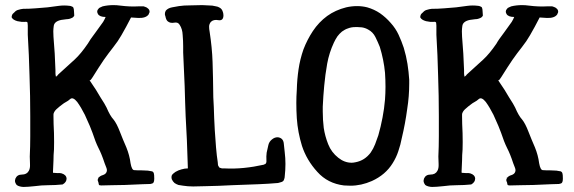

<svg xmlns="http://www.w3.org/2000/svg" viewBox="-20 -738 2271 759"><path d="M369.1 -35.2Q376 -43 386.7 -45.9Q398.4 -49.8 401.4 -58.6Q404.3 -65.4 400.4 -75.2Q396.5 -84 393.6 -92.8Q381.8 -128.9 369.1 -153.3Q357.4 -176.8 345.7 -212.9Q343.8 -218.8 335 -240.2Q326.2 -260.7 315.4 -284.2Q300.8 -313.5 285.2 -335Q268.6 -355.5 257.8 -346.7Q249 -338.9 241.2 -335Q233.4 -331.1 223.6 -323.2Q216.8 -318.4 207 -309.6Q197.3 -301.8 193.4 -293Q191.4 -289.1 191.4 -285.2Q191.4 -282.2 191.4 -278.3Q191.4 -251 193.4 -211.9Q194.3 -173.8 193.4 -146.5Q191.4 -125 191.4 -103.5Q190.4 -82 189.5 -60.5Q189.5 -58.6 189.5 -58.6Q189.5 -57.6 189.5 -56.6Q189.5 -55.7 190.4 -54.7Q191.4 -54.7 193.4 -54.7Q200.2 -53.7 208 -53.7Q216.8 -54.7 223.6 -52.7Q242.2 -46.9 243.2 -32.2Q243.2 -17.6 227.5 -8.8Q199.2 -5.9 170.9 -5.9Q143.6 -4.9 143.6 -4.9Q143.6 -4.9 116.2 -2Q88.9 1 73.2 1Q66.4 1 58.6 -1Q50.8 -2.9 45.9 -6.8Q42 -11.7 40 -17.6Q38.1 -24.4 41 -32.2Q47.9 -47.9 66.4 -47.9Q85.9 -47.9 93.8 -62.5Q99.6 -72.3 98.6 -89.8Q97.7 -108.4 97.7 -119.1Q99.6 -159.2 99.6 -199.2Q99.6 -239.3 99.6 -279.3Q99.6 -359.4 96.7 -439.5Q94.7 -520.5 89.8 -600.6Q89.8 -610.4 89.8 -619.1Q89.8 -627.9 89.8 -636.7Q89.8 -643.6 88.9 -648.4Q86.9 -653.3 77.1 -651.4Q67.4 -650.4 48.8 -654.3Q31.2 -659.2 26.4 -668.9Q25.4 -670.9 26.4 -672.9Q26.4 -675.8 27.3 -677.7Q29.3 -683.6 37.1 -689.5Q43.9 -697.3 52.7 -699.2Q61.5 -702.1 71.3 -703.1Q95.7 -703.1 120.1 -705.1Q144.5 -707 168 -709Q189.5 -711.9 211.9 -714.8Q233.4 -717.8 255.9 -714.8Q258.8 -714.8 262.7 -712.9Q266.6 -711.9 269.5 -709Q272.5 -703.1 272.5 -693.4Q273.4 -683.6 273.4 -678.7Q273.4 -676.8 273.4 -675.8Q272.5 -673.8 271.5 -672.9Q269.5 -670.9 268.6 -669.9Q266.6 -668 263.7 -667Q253.9 -662.1 243.2 -662.1Q233.4 -661.1 221.7 -659.2Q194.3 -653.3 192.4 -634.8Q189.5 -615.2 191.4 -592.8Q194.3 -559.6 196.3 -526.4Q197.3 -494.1 199.2 -460.9Q199.2 -455.1 199.2 -449.2Q199.2 -442.4 201.2 -434.6Q205.1 -437.5 207 -439.5Q209 -442.4 210 -443.4Q250 -479.5 275.4 -502.9Q299.8 -525.4 327.1 -565.4Q335 -580.1 357.4 -609.4Q378.9 -638.7 387.7 -651.4Q389.6 -654.3 393.6 -662.1Q397.5 -670.9 397.5 -670.9Q374 -670.9 367.2 -682.6Q360.4 -694.3 369.1 -703.1Q371.1 -707 377 -709Q381.8 -710.9 385.7 -712.9Q406.2 -717.8 428.7 -717.8Q441.4 -717.8 456.1 -715.8Q494.1 -710.9 527.3 -712.9Q534.2 -712.9 541 -712.9Q547.9 -713.9 553.7 -710.9Q560.5 -709 565.4 -704.1Q571.3 -699.2 571.3 -691.4Q571.3 -688.5 569.3 -685.5Q568.4 -682.6 567.4 -680.7Q556.6 -666 527.3 -667Q498 -668.9 498 -668.9Q498 -668.9 478.5 -631.8Q458 -593.8 445.3 -575.2Q427.7 -550.8 409.2 -527.3Q390.6 -502.9 370.1 -470.7Q338.9 -419.9 336.9 -420.9Q334 -420.9 334 -420.9Q342.8 -408.2 359.4 -382.8Q359.4 -382.8 377 -353.5Q395.5 -325.2 401.4 -312.5Q415 -280.3 428.7 -265.6Q441.4 -250 454.1 -216.8Q465.8 -186.5 479.5 -155.3Q492.2 -124 496.1 -92.8Q501 -65.4 510.7 -65.4Q520.5 -64.5 542 -64.5Q550.8 -64.5 564.5 -63.5Q578.1 -61.5 582 -60.5Q586.9 -57.6 587.9 -53.7Q589.8 -48.8 589.8 -32.2Q589.8 -14.6 582 -12.7Q574.2 -10.7 574.2 -10.7Q574.2 -10.7 543.9 -9.8Q512.7 -8.8 473.6 -6.8Q447.3 -5.9 422.9 -5.9Q397.5 -4.9 379.9 -4.9Q376 -4.9 373 -5.9Q370.1 -6.8 369.1 -16.6Q367.2 -20.5 366.2 -25.4Q366.2 -31.2 369.1 -34.2Q367.2 -34.2 367.2 -35.2Q367.2 -35.2 369.1 -35.2Z M1105.5 -40Q1105.5 -35.2 1103.5 -30.3Q1102.5 -25.4 1099.6 -22.5Q1095.7 -18.6 1089.8 -17.6Q1085 -16.6 1079.1 -14.6Q1058.6 -12.7 1040 -11.7Q1021.5 -10.7 1002.9 -9.8Q950.2 -7.8 897.5 -5.9Q843.8 -2.9 791 -2Q769.5 -2 748 -1Q744.1 -1 741.2 -1Q722.7 -1 704.1 -3.9Q694.3 -4.9 685.5 -6.8Q676.8 -9.8 669.9 -14.6Q663.1 -20.5 659.2 -29.3Q656.2 -39.1 660.2 -46.9Q663.1 -49.8 666 -52.7Q669.9 -55.7 673.8 -58.6Q685.5 -65.4 697.3 -68.4Q710 -72.3 722.7 -72.3Q720.7 -137.7 718.8 -183.6Q716.8 -229.5 713.9 -278.3Q712.9 -303.7 711.9 -333Q710.9 -362.3 710 -397.5Q708 -441.4 704.1 -530.3Q704.1 -533.2 704.1 -537.1Q704.1 -541 704.1 -544.9Q704.1 -547.9 704.1 -550.8Q704.1 -553.7 704.1 -556.6Q704.1 -555.7 704.1 -554.7Q704.1 -576.2 702.1 -599.6Q701.2 -623 690.4 -639.6Q683.6 -651.4 668.9 -648.4Q653.3 -645.5 643.6 -653.3Q636.7 -658.2 633.8 -673.8Q631.8 -678.7 631.8 -682.6Q631.8 -690.4 635.7 -696.3Q644.5 -706.1 660.2 -709Q675.8 -711.9 687.5 -713.9Q705.1 -716.8 734.4 -716.8Q762.7 -717.8 779.3 -717.8Q790 -717.8 799.8 -716.8Q809.6 -715.8 819.3 -715.8Q826.2 -713.9 834 -712.9Q841.8 -711.9 847.7 -708Q855.5 -704.1 859.4 -695.3Q863.3 -686.5 863.3 -677.7Q863.3 -655.3 843.8 -658.2Q824.2 -662.1 813.5 -651.4Q806.6 -642.6 806.6 -632.8Q806.6 -623 808.6 -613.3Q818.4 -549.8 820.3 -493.2Q822.3 -436.5 823.2 -353.5Q823.2 -353.5 825.2 -314.5Q826.2 -274.4 829.1 -222.7Q831.1 -189.5 834 -155.3Q836.9 -121.1 840.8 -96.7Q840.8 -90.8 841.8 -85Q843.8 -80.1 847.7 -75.2Q852.5 -73.2 857.4 -72.3Q862.3 -72.3 867.2 -72.3Q905.3 -70.3 944.3 -74.2Q983.4 -78.1 1022.5 -86.9Q1025.4 -88.9 1027.3 -88.9Q1030.3 -89.8 1031.2 -92.8Q1033.2 -95.7 1033.2 -98.6Q1033.2 -101.6 1033.2 -104.5Q1032.2 -120.1 1034.2 -134.8Q1037.1 -149.4 1041 -165Q1043.9 -177.7 1054.7 -186.5Q1066.4 -196.3 1079.1 -195.3Q1098.6 -192.4 1101.6 -172.9Q1103.5 -153.3 1105.5 -136.7Q1108.4 -113.3 1108.4 -89.8Q1108.4 -65.4 1105.5 -40Z M1568.4 -192.4Q1563.5 -166 1554.7 -140.6Q1546.9 -116.2 1532.2 -92.8Q1503.9 -46.9 1450.2 -22.5Q1408.2 -3.9 1365.2 -3.9Q1352.5 -3.9 1339.8 -4.9Q1275.4 -12.7 1234.4 -58.6Q1192.4 -104.5 1173.8 -161.1Q1157.2 -214.8 1153.3 -270.5Q1151.4 -300.8 1151.4 -331.1Q1151.4 -356.4 1153.3 -382.8Q1154.3 -423.8 1160.2 -463.9Q1166 -503.9 1179.7 -543Q1194.3 -581.1 1216.8 -615.2Q1240.2 -650.4 1273.4 -674.8Q1305.7 -698.2 1348.6 -709Q1370.1 -713.9 1391.6 -713.9Q1412.1 -713.9 1431.6 -709Q1459 -701.2 1482.4 -685.5Q1505.9 -668.9 1524.4 -647.5Q1543.9 -626 1555.7 -600.6Q1567.4 -575.2 1576.2 -548.8Q1585.9 -516.6 1590.8 -485.4Q1595.7 -454.1 1597.7 -422.9Q1597.7 -415 1597.7 -407.2Q1597.7 -357.4 1589.8 -307.6Q1582 -249 1568.4 -192.4ZM1481.4 -552.7Q1473.6 -572.3 1463.9 -591.8Q1454.1 -611.3 1435.5 -621.1Q1423.8 -627.9 1410.2 -629.9Q1402.3 -630.9 1394.5 -630.9Q1389.6 -630.9 1383.8 -630.9Q1369.1 -630.9 1356.4 -626Q1343.8 -622.1 1332 -613.3Q1321.3 -604.5 1313.5 -593.8Q1305.7 -582 1299.8 -569.3Q1281.2 -529.3 1273.4 -486.3Q1265.6 -442.4 1261.7 -399.4Q1257.8 -358.4 1255.9 -316.4Q1255.9 -306.6 1255.9 -296.9Q1255.9 -263.7 1259.8 -232.4Q1264.6 -200.2 1277.3 -168Q1290 -135.7 1317.4 -114.3Q1341.8 -94.7 1370.1 -94.7Q1377 -94.7 1385.7 -96.7Q1421.9 -103.5 1445.3 -134.8Q1456.1 -150.4 1462.9 -168Q1469.7 -186.5 1475.6 -203.1Q1485.4 -237.3 1492.2 -273.4Q1499 -308.6 1502 -344.7Q1503.9 -370.1 1503.9 -394.5Q1503.9 -422.9 1502 -450.2Q1497.1 -502 1481.4 -552.7Z M1984.4 -35.2Q1991.2 -43 2002 -45.9Q2013.7 -49.8 2016.6 -58.6Q2019.5 -65.4 2015.6 -75.2Q2011.7 -84 2008.8 -92.8Q1997.1 -128.9 1984.4 -153.3Q1972.7 -176.8 1960.9 -212.9Q1959 -218.8 1950.2 -240.2Q1941.4 -260.7 1930.7 -284.2Q1916 -313.5 1900.4 -335Q1883.8 -355.5 1873 -346.7Q1864.3 -338.9 1856.4 -335Q1848.6 -331.1 1838.9 -323.2Q1832 -318.4 1822.3 -309.6Q1812.5 -301.8 1808.6 -293Q1806.6 -289.1 1806.6 -285.2Q1806.6 -282.2 1806.6 -278.3Q1806.6 -251 1808.6 -211.9Q1809.6 -173.8 1808.6 -146.5Q1806.6 -125 1806.6 -103.5Q1805.7 -82 1804.7 -60.5Q1804.7 -58.6 1804.7 -58.6Q1804.7 -57.6 1804.7 -56.6Q1804.7 -55.7 1805.7 -54.7Q1806.6 -54.7 1808.6 -54.7Q1815.4 -53.7 1823.2 -53.7Q1832 -54.7 1838.9 -52.7Q1857.4 -46.9 1858.4 -32.2Q1858.4 -17.6 1842.8 -8.8Q1814.5 -5.9 1786.1 -5.9Q1758.8 -4.9 1758.8 -4.9Q1758.8 -4.9 1731.4 -2Q1704.1 1 1688.5 1Q1681.6 1 1673.8 -1Q1666 -2.9 1661.1 -6.8Q1657.2 -11.7 1655.3 -17.6Q1653.3 -24.4 1656.2 -32.2Q1663.1 -47.9 1681.6 -47.9Q1701.2 -47.9 1709 -62.5Q1714.8 -72.3 1713.9 -89.8Q1712.9 -108.4 1712.9 -119.1Q1714.8 -159.2 1714.8 -199.2Q1714.8 -239.3 1714.8 -279.3Q1714.8 -359.4 1711.9 -439.5Q1710 -520.5 1705.1 -600.6Q1705.1 -610.4 1705.1 -619.1Q1705.1 -627.9 1705.1 -636.7Q1705.1 -643.6 1704.1 -648.4Q1702.1 -653.3 1692.4 -651.4Q1682.6 -650.4 1664.1 -654.3Q1646.5 -659.2 1641.6 -668.9Q1640.6 -670.9 1641.6 -672.9Q1641.6 -675.8 1642.6 -677.7Q1644.5 -683.6 1652.3 -689.5Q1659.2 -697.3 1668 -699.2Q1676.8 -702.1 1686.5 -703.1Q1710.9 -703.1 1735.4 -705.1Q1759.8 -707 1783.2 -709Q1804.7 -711.9 1827.1 -714.8Q1848.6 -717.8 1871.1 -714.8Q1874 -714.8 1877.9 -712.9Q1881.8 -711.9 1884.8 -709Q1887.7 -703.1 1887.7 -693.4Q1888.7 -683.6 1888.7 -678.7Q1888.7 -676.8 1888.7 -675.8Q1887.7 -673.8 1886.7 -672.9Q1884.8 -670.9 1883.8 -669.9Q1881.8 -668 1878.9 -667Q1869.1 -662.1 1858.4 -662.1Q1848.6 -661.1 1836.9 -659.2Q1809.6 -653.3 1807.6 -634.8Q1804.7 -615.2 1806.6 -592.8Q1809.6 -559.6 1811.5 -526.4Q1812.5 -494.1 1814.5 -460.9Q1814.5 -455.1 1814.5 -449.2Q1814.5 -442.4 1816.4 -434.6Q1820.3 -437.5 1822.3 -439.5Q1824.2 -442.4 1825.2 -443.4Q1865.2 -479.5 1890.6 -502.9Q1915 -525.4 1942.4 -565.4Q1950.2 -580.1 1972.7 -609.4Q1994.1 -638.7 2002.9 -651.4Q2004.9 -654.3 2008.8 -662.1Q2012.7 -670.9 2012.7 -670.9Q1989.3 -670.9 1982.4 -682.6Q1975.6 -694.3 1984.4 -703.1Q1986.3 -707 1992.2 -709Q1997.1 -710.9 2001 -712.9Q2021.5 -717.8 2043.9 -717.8Q2056.6 -717.8 2071.3 -715.8Q2109.4 -710.9 2142.6 -712.9Q2149.4 -712.9 2156.2 -712.9Q2163.1 -713.9 2168.9 -710.9Q2175.8 -709 2180.7 -704.1Q2186.5 -699.2 2186.5 -691.4Q2186.5 -688.5 2184.6 -685.5Q2183.6 -682.6 2182.6 -680.7Q2171.9 -666 2142.6 -667Q2113.3 -668.9 2113.3 -668.9Q2113.3 -668.9 2093.8 -631.8Q2073.2 -593.8 2060.5 -575.2Q2043 -550.8 2024.4 -527.3Q2005.9 -502.9 1985.4 -470.7Q1954.1 -419.9 1952.1 -420.9Q1949.2 -420.9 1949.2 -420.9Q1958 -408.2 1974.6 -382.8Q1974.6 -382.8 1992.2 -353.5Q2010.7 -325.2 2016.6 -312.5Q2030.3 -280.3 2043.9 -265.6Q2056.6 -250 2069.3 -216.8Q2081.1 -186.5 2094.7 -155.3Q2107.4 -124 2111.3 -92.8Q2116.2 -65.4 2126 -65.4Q2135.7 -64.5 2157.2 -64.5Q2166 -64.5 2179.7 -63.5Q2193.4 -61.5 2197.3 -60.5Q2202.1 -57.6 2203.1 -53.7Q2205.1 -48.8 2205.1 -32.2Q2205.1 -14.6 2197.3 -12.7Q2189.5 -10.7 2189.5 -10.7Q2189.5 -10.7 2159.2 -9.8Q2127.9 -8.8 2088.9 -6.8Q2062.5 -5.9 2038.1 -5.9Q2012.7 -4.9 1995.1 -4.9Q1991.2 -4.9 1988.3 -5.9Q1985.4 -6.8 1984.4 -16.6Q1982.4 -20.5 1981.4 -25.4Q1981.4 -31.2 1984.4 -34.2Q1982.4 -34.2 1982.4 -35.2Q1982.4 -35.2 1984.4 -35.2Z"/></svg>

Font: Little Wizzy
Style: Regular
Weight: 400
Version: Version 1.0